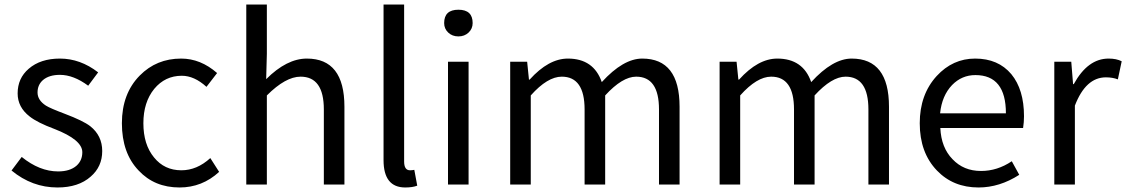

<svg xmlns="http://www.w3.org/2000/svg" viewBox="-20 -816 4980 849"><path d="M31 -62 76 -122Q155 -58 237 -58Q289 -58 318 -83Q344 -106 344 -143Q344 -198 220 -246Q145 -274 111 -301Q58 -342 58 -403Q58 -470 107 -512Q159 -557 245 -557Q335 -557 414 -496L370 -437Q305 -485 245 -485Q197 -485 170 -462Q146 -441 146 -407Q146 -373 183 -349Q202 -337 266 -313Q348 -282 379 -258Q432 -216 432 -148Q432 -79 381 -35Q327 13 234 13Q122 13 31 -62Z M593 -62Q519 -139 519 -271Q519 -402 598 -482Q672 -557 781 -557Q867 -557 940 -493L893 -432Q839 -481 784 -481Q710 -481 662 -423Q614 -364 614 -271Q614 -177 661 -120Q707 -63 782 -63Q851 -63 910 -117L949 -56Q874 13 774 13Q663 13 593 -62Z M1069 -796H1160V-578L1157 -466Q1248 -557 1337 -557Q1503 -557 1503 -344V0H1412V-332Q1412 -477 1309 -477Q1243 -477 1160 -394V0H1069Z M1676 -108V-796H1767V-102Q1767 -63 1793 -63Q1802 -63 1812 -65L1825 5Q1804 13 1772 13Q1676 13 1676 -108Z M1961 -543H2052V0H1961ZM1962 -672Q1944 -689 1944 -714Q1944 -773 2007 -773Q2070 -773 2070 -714Q2070 -689 2052 -672Q2034 -655 2007 -655Q1980 -655 1962 -672Z M2236 -543H2311L2319 -464H2322Q2406 -557 2491 -557Q2605 -557 2641 -453Q2736 -557 2820 -557Q2985 -557 2985 -344V0H2894V-332Q2894 -477 2793 -477Q2732 -477 2656 -394V0H2565V-332Q2565 -477 2464 -477Q2401 -477 2327 -394V0H2236Z M3162 -543H3237L3245 -464H3248Q3332 -557 3417 -557Q3531 -557 3567 -453Q3662 -557 3746 -557Q3911 -557 3911 -344V0H3820V-332Q3820 -477 3719 -477Q3658 -477 3582 -394V0H3491V-332Q3491 -477 3390 -477Q3327 -477 3253 -394V0H3162Z M4123 -62Q4047 -141 4047 -271Q4047 -398 4122 -480Q4193 -557 4292 -557Q4394 -557 4452 -488Q4508 -420 4508 -302Q4508 -276 4504 -250H4138Q4142 -163 4192 -112Q4241 -60 4318 -60Q4390 -60 4454 -103L4487 -43Q4400 13 4307 13Q4195 13 4123 -62ZM4428 -315Q4428 -484 4293 -484Q4233 -484 4190 -440Q4145 -393 4137 -315Z M4642 -543H4717L4725 -444H4728Q4790 -557 4882 -557Q4917 -557 4940 -545L4923 -465Q4900 -474 4870 -474Q4781 -474 4733 -349V0H4642Z"/></svg>

Font: KaiGen Gothic CN Regular
Style: Regular
Weight: 400
Designer: Ryoko NISHIZUKA  (kana & ideographs); Paul D. Hunt (Latin, Greek & Cyrillic); Wenlong ZHANG  (bopomofo); Sandoll Communi
Foundry: Adobe Systems Incorporated
Version: Version 1.002.20150501